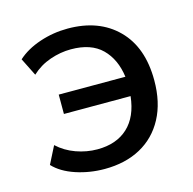

<svg xmlns="http://www.w3.org/2000/svg" viewBox="-83 -597 694 690"><g transform="rotate(-15 264.0 -252.0)"><path d="M225 9Q169 9 118 -8Q67 -25 38 -56L71 -121Q100 -94 139 -80Q178 -66 218 -66Q289 -66 331.5 -105.5Q374 -145 382 -220H134V-292H382Q373 -359 333 -398.5Q293 -438 218 -438Q179 -438 140 -424.5Q101 -411 71 -383L38 -449Q71 -479 121.5 -496Q172 -513 226 -513Q342 -513 410.5 -444.5Q479 -376 479 -253Q479 -171 447.5 -112Q416 -53 359 -22Q302 9 225 9Z"/></g></svg>

Font: Mulish SemiBold
Style: Regular
Weight: 600
Designer: Vernon Adams
Foundry: Vernon Adams
Version: Version 3.603; ttfautohint (v1.8.3)